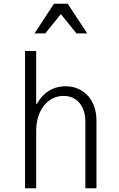

<svg xmlns="http://www.w3.org/2000/svg" viewBox="-20 -1015 640 1035"><path d="M115 0H175V-310Q175 -351 186 -385.5Q197 -420 216.5 -445Q236 -470 263 -484Q290 -498 322 -498Q376 -498 408 -460.5Q440 -423 440 -360V0H500V-365Q500 -406 488 -440Q476 -474 454 -498.5Q432 -523 401 -536.5Q370 -550 333 -550Q293 -550 259.5 -534Q226 -518 202 -489Q178 -460 164.5 -419.5Q151 -379 151 -330L183 -455H175V-740H115ZM166 -835H224L308 -939L392 -835H450L345 -995H271Z"/></svg>

Font: CommitMonoV143 ExtLt
Style: Regular
Weight: 200
Monospace: yes
Designer: Eigil Nikolajsen
Foundry: Eigil Nikolajsen
Version: Version 1.143